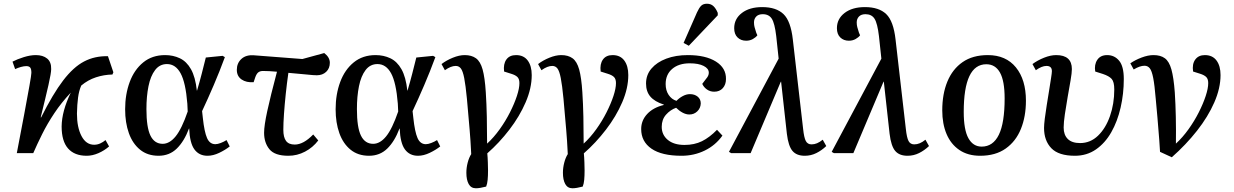

<svg xmlns="http://www.w3.org/2000/svg" viewBox="-20 -820 6606 1028"><path d="M444 14Q379 14 344.5 -25Q310 -64 310 -143Q311 -225 359 -324Q309 -271 271 -214Q233 -157 205.5 -101.5Q178 -46 158 0H70Q92 -114 109.5 -207.5Q127 -301 137.5 -360Q148 -419 148 -430Q148 -451 141.5 -458.5Q135 -466 121 -466Q108 -466 92 -461.5Q76 -457 61 -450L47 -490Q72 -503 107 -514Q142 -525 172 -525Q210 -525 232.5 -506.5Q255 -488 254 -450Q254 -429 239.5 -365Q225 -301 198 -192L200 -191Q263 -317 318 -389Q373 -461 430.5 -491Q488 -521 558 -519L587 -433L582 -421Q536 -420 493.5 -406Q451 -392 415 -362Q403 -335 398 -298Q393 -261 392 -212Q392 -138 416.5 -91.5Q441 -45 484 -45Q501 -45 516.5 -52Q532 -59 545 -70L564 -36Q539 -14 507 0Q475 14 444 14Z M829 14Q770 14 730 -18.5Q690 -51 670 -107Q650 -163 650 -235Q650 -315 674.5 -381Q699 -447 747 -486Q795 -525 864 -525Q907 -525 943 -508Q979 -491 1002.5 -449.5Q1026 -408 1034 -335H1035Q1049 -382 1060 -425Q1071 -468 1082 -512L1172 -521L1184 -514Q1156 -438 1124.5 -364.5Q1093 -291 1062 -225L1066 -189Q1074 -114 1088.5 -81Q1103 -48 1133 -48Q1145 -48 1162 -54.5Q1179 -61 1193 -70L1210 -36Q1186 -17 1153.5 -1.5Q1121 14 1091 14Q1046 14 1021 -20Q996 -54 993 -132H992Q966 -63 926.5 -24.5Q887 14 829 14ZM851 -50Q888 -50 920.5 -90Q953 -130 985 -223L983 -265Q974 -378 947 -427.5Q920 -477 874 -477Q835 -477 810.5 -445Q786 -413 775 -358.5Q764 -304 764 -236Q764 -138 785.5 -94Q807 -50 851 -50Z M1524 14Q1451 14 1422.5 -21Q1394 -56 1394 -109Q1394 -147 1411 -225.5Q1428 -304 1463 -436Q1420 -440 1388 -440Q1373 -440 1363.5 -433Q1354 -426 1347 -407L1338 -380Q1299 -377 1273.5 -394.5Q1248 -412 1248 -446Q1248 -482 1272.5 -504.5Q1297 -527 1339 -524L1599 -504L1716 -536Q1746 -513 1746 -484Q1746 -454 1726.5 -435.5Q1707 -417 1676 -417Q1659 -417 1622.5 -421Q1586 -425 1524 -430Q1516 -374 1510 -317Q1504 -260 1500.5 -210Q1497 -160 1497 -125Q1497 -85 1511.5 -65.5Q1526 -46 1558 -46Q1605 -46 1657 -100L1684 -68Q1655 -30 1613 -8Q1571 14 1524 14Z M1956 14Q1897 14 1857 -18.5Q1817 -51 1797 -107Q1777 -163 1777 -235Q1777 -315 1801.5 -381Q1826 -447 1874 -486Q1922 -525 1991 -525Q2034 -525 2070 -508Q2106 -491 2129.5 -449.5Q2153 -408 2161 -335H2162Q2176 -382 2187 -425Q2198 -468 2209 -512L2299 -521L2311 -514Q2283 -438 2251.5 -364.5Q2220 -291 2189 -225L2193 -189Q2201 -114 2215.5 -81Q2230 -48 2260 -48Q2272 -48 2289 -54.5Q2306 -61 2320 -70L2337 -36Q2313 -17 2280.5 -1.5Q2248 14 2218 14Q2173 14 2148 -20Q2123 -54 2120 -132H2119Q2093 -63 2053.5 -24.5Q2014 14 1956 14ZM1978 -50Q2015 -50 2047.5 -90Q2080 -130 2112 -223L2110 -265Q2101 -378 2074 -427.5Q2047 -477 2001 -477Q1962 -477 1937.5 -445Q1913 -413 1902 -358.5Q1891 -304 1891 -236Q1891 -138 1912.5 -94Q1934 -50 1978 -50Z M2528 188Q2502 188 2489.5 165.5Q2477 143 2477 105Q2477 78 2484 51Q2491 24 2503 5Q2501 -36 2499 -66Q2497 -96 2494.5 -125.5Q2492 -155 2488.5 -194Q2485 -233 2480 -291Q2473 -364 2465.5 -402Q2458 -440 2447.5 -453.5Q2437 -467 2420 -467Q2394 -467 2362 -444L2344 -477Q2370 -497 2404.5 -511Q2439 -525 2468 -525Q2505 -525 2528.5 -508Q2552 -491 2564 -448Q2576 -405 2581 -326Q2585 -265 2586.5 -194.5Q2588 -124 2588 -51Q2624 -84 2655.5 -128Q2687 -172 2710.5 -218.5Q2734 -265 2747.5 -306Q2761 -347 2761 -375Q2761 -397 2750.5 -407.5Q2740 -418 2717 -425L2679 -437Q2674 -477 2691 -501Q2708 -525 2743 -525Q2784 -525 2805.5 -496Q2827 -467 2827 -418Q2827 -348 2794.5 -272.5Q2762 -197 2707.5 -126Q2653 -55 2589 1Q2591 20 2592 49.5Q2593 79 2593 93Q2593 121 2591 142.5Q2589 164 2583 179Q2549 188 2528 188Z M3045 188Q3019 188 3006.5 165.5Q2994 143 2994 105Q2994 78 3001 51Q3008 24 3020 5Q3018 -36 3016 -66Q3014 -96 3011.5 -125.5Q3009 -155 3005.5 -194Q3002 -233 2997 -291Q2990 -364 2982.5 -402Q2975 -440 2964.5 -453.5Q2954 -467 2937 -467Q2911 -467 2879 -444L2861 -477Q2887 -497 2921.5 -511Q2956 -525 2985 -525Q3022 -525 3045.5 -508Q3069 -491 3081 -448Q3093 -405 3098 -326Q3102 -265 3103.5 -194.5Q3105 -124 3105 -51Q3141 -84 3172.5 -128Q3204 -172 3227.5 -218.5Q3251 -265 3264.5 -306Q3278 -347 3278 -375Q3278 -397 3267.5 -407.5Q3257 -418 3234 -425L3196 -437Q3191 -477 3208 -501Q3225 -525 3260 -525Q3301 -525 3322.5 -496Q3344 -467 3344 -418Q3344 -348 3311.5 -272.5Q3279 -197 3224.5 -126Q3170 -55 3106 1Q3108 20 3109 49.5Q3110 79 3110 93Q3110 121 3108 142.5Q3106 164 3100 179Q3066 188 3045 188Z M3629 14Q3523 14 3468 -24Q3413 -62 3413 -129Q3413 -175 3445 -209.5Q3477 -244 3534 -258V-260Q3485 -276 3462 -303Q3439 -330 3439 -373Q3439 -419 3468 -453Q3497 -487 3547.5 -506Q3598 -525 3663 -525Q3758 -525 3813 -490.5Q3868 -456 3867 -397Q3867 -367 3850 -348Q3833 -329 3804 -329Q3782 -329 3765 -341Q3748 -353 3740 -371Q3759 -395 3767 -406.5Q3775 -418 3775 -431Q3775 -453 3747.5 -467Q3720 -481 3673 -481Q3614 -481 3579 -451Q3544 -421 3544 -370Q3544 -336 3560 -312Q3576 -288 3602 -280Q3616 -295 3635.5 -305.5Q3655 -316 3674 -316Q3699 -316 3715.5 -302.5Q3732 -289 3732 -266Q3731 -241 3713.5 -224Q3696 -207 3671 -207Q3653 -207 3634.5 -217Q3616 -227 3600 -243Q3569 -232 3546 -206Q3523 -180 3523 -141Q3523 -98 3555.5 -71Q3588 -44 3645 -44Q3698 -44 3738.5 -64Q3779 -84 3819 -125L3848 -94Q3811 -42 3753.5 -14Q3696 14 3629 14ZM3668 -575 3640 -590 3712 -754Q3723 -778 3734 -789Q3745 -800 3765 -800Q3786 -800 3799.5 -787.5Q3813 -775 3823 -751V-738Z M4289 14Q4245 14 4223 -12Q4201 -38 4193 -104L4162 -384L4159 -379L3999 0H3895L3883 -7L4149 -506L4136 -627Q4128 -695 4112.5 -719.5Q4097 -744 4064 -744Q4041 -744 4029 -731.5Q4017 -719 4017 -700Q4017 -686 4020 -675Q4023 -664 4029 -645L4035 -631Q4027 -620 4011 -611Q3995 -602 3975 -602Q3947 -602 3929 -619.5Q3911 -637 3911 -669Q3911 -719 3952 -750.5Q3993 -782 4061 -782Q4136 -782 4175 -744.5Q4214 -707 4225 -608L4280 -130Q4285 -83 4294.5 -65Q4304 -47 4325 -47Q4340 -47 4354.5 -53Q4369 -59 4385 -72L4404 -38Q4380 -15 4351 -0.5Q4322 14 4289 14Z M4839 14Q4795 14 4773 -12Q4751 -38 4743 -104L4712 -384L4709 -379L4549 0H4445L4433 -7L4699 -506L4686 -627Q4678 -695 4662.5 -719.5Q4647 -744 4614 -744Q4591 -744 4579 -731.5Q4567 -719 4567 -700Q4567 -686 4570 -675Q4573 -664 4579 -645L4585 -631Q4577 -620 4561 -611Q4545 -602 4525 -602Q4497 -602 4479 -619.5Q4461 -637 4461 -669Q4461 -719 4502 -750.5Q4543 -782 4611 -782Q4686 -782 4725 -744.5Q4764 -707 4775 -608L4830 -130Q4835 -83 4844.5 -65Q4854 -47 4875 -47Q4890 -47 4904.5 -53Q4919 -59 4935 -72L4954 -38Q4930 -15 4901 -0.5Q4872 14 4839 14Z M5228 14Q5162 14 5116.5 -17Q5071 -48 5048 -102.5Q5025 -157 5025 -229Q5025 -317 5052.5 -383.5Q5080 -450 5134 -487.5Q5188 -525 5269 -525Q5366 -525 5419.5 -459Q5473 -393 5473 -281Q5473 -196 5446 -129.5Q5419 -63 5364.5 -24.5Q5310 14 5228 14ZM5236 -35Q5297 -35 5328 -98.5Q5359 -162 5359 -293Q5359 -387 5334 -431.5Q5309 -476 5261 -476Q5140 -476 5140 -221Q5140 -125 5165 -80Q5190 -35 5236 -35Z M5735 14Q5648 14 5609 -26.5Q5570 -67 5570 -135Q5570 -152 5574 -185Q5578 -218 5584.5 -257.5Q5591 -297 5597 -335Q5603 -373 5607.5 -401.5Q5612 -430 5612 -439Q5612 -467 5583 -467Q5558 -467 5526 -444L5508 -477Q5535 -497 5570 -511Q5605 -525 5635 -525Q5719 -525 5719 -450Q5719 -430 5712 -389.5Q5705 -349 5696.5 -301Q5688 -253 5681.5 -208.5Q5675 -164 5675 -137Q5675 -98 5697 -76Q5719 -54 5763 -54Q5818 -54 5859 -93.5Q5900 -133 5923 -198.5Q5946 -264 5946 -341Q5946 -382 5932 -397.5Q5918 -413 5885 -424L5844 -437Q5838 -474 5855 -499.5Q5872 -525 5908 -525Q5947 -525 5972 -495Q5997 -465 5997 -397Q5997 -318 5980 -244Q5963 -170 5930 -112Q5897 -54 5848 -20Q5799 14 5735 14Z M6254 22 6191 -7Q6189 -42 6187 -69Q6185 -96 6182.5 -124.5Q6180 -153 6177 -192Q6174 -231 6168 -291Q6162 -364 6154.5 -402.5Q6147 -441 6136 -454.5Q6125 -468 6108 -468Q6083 -468 6050 -448L6032 -481Q6058 -499 6092.5 -512Q6127 -525 6156 -525Q6194 -525 6217 -508Q6240 -491 6252 -448Q6264 -405 6270 -326Q6274 -265 6275.5 -194.5Q6277 -124 6276 -51Q6312 -84 6343.5 -128Q6375 -172 6398.5 -218.5Q6422 -265 6435.5 -306Q6449 -347 6449 -375Q6449 -397 6438.5 -407.5Q6428 -418 6406 -425L6368 -437Q6362 -477 6379.5 -501Q6397 -525 6431 -525Q6472 -525 6493.5 -496Q6515 -467 6515 -418Q6515 -348 6481.5 -271.5Q6448 -195 6389 -120Q6330 -45 6254 22Z"/></svg>

Font: Literata 36pt Medium
Style: Italic
Weight: 500
Italic angle: -2°
Designer: Latin by Veronika Burian and Jose Scaglione. Greek by Irene Vlachou. Cyrillic by Vera Evstafieva
Foundry: TypeTogether
Version: Version 3.002